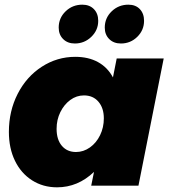

<svg xmlns="http://www.w3.org/2000/svg" viewBox="-20 -794 728 821"><path d="M18 -230Q18 -319 55.5 -392.5Q93 -466 158.5 -508.5Q224 -551 302 -551Q358 -551 399 -528.5Q440 -506 463 -463L479 -544H680L572 0H370L382 -59Q313 7 224 7Q164 7 117 -23Q70 -53 44 -106.5Q18 -160 18 -230ZM424 -288Q424 -332 401 -359Q378 -386 339 -386Q307 -386 280.5 -366.5Q254 -347 238 -314.5Q222 -282 222 -243Q222 -197 244.5 -170.5Q267 -144 305 -144Q337 -144 364.5 -163.5Q392 -183 408 -216Q424 -249 424 -288ZM400 -705Q400 -665 370.5 -636.5Q341 -608 300 -608Q269 -608 250 -627Q231 -646 231 -676Q231 -717 260.5 -745.5Q290 -774 332 -774Q363 -774 381.5 -755Q400 -736 400 -705ZM596 -705Q596 -665 567 -636.5Q538 -608 497 -608Q466 -608 447 -627Q428 -646 428 -676Q428 -717 457.5 -745.5Q487 -774 529 -774Q560 -774 578 -755Q596 -736 596 -705Z"/></svg>

Font: Gontserrat ExtraBold
Style: Italic
Weight: 800
Italic angle: -11.3°
Designer: Julieta Ulanovsky
Foundry: Julieta Ulanovsky
Version: Version 6.001